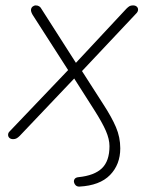

<svg xmlns="http://www.w3.org/2000/svg" viewBox="-20 -510 552 712"><path d="M274 182Q266 182 261 177.5Q256 173 254.5 166Q253 159 257 153.5Q261 148 271 147Q330 141 358 114Q386 87 386 32Q386 6 372.5 -25Q359 -56 329 -103L250 -227L261 -225L53 -6Q47 0 41.5 3Q36 6 29 6Q20 6 15 1.5Q10 -3 10 -10Q10 -17 15 -22L243 -261L241 -237L101 -455Q94 -467 95 -474.5Q96 -482 101.5 -486Q107 -490 112 -490Q120 -490 125.5 -486.5Q131 -483 135 -475L266 -270H255L449 -478Q455 -484 460 -487Q465 -490 473 -490Q482 -490 487 -485.5Q492 -481 492 -474.5Q492 -468 487 -462L278 -240L276 -259L362 -125Q394 -76 410 -38.5Q426 -1 426 40Q426 100 388 139Q350 178 274 182Z"/></svg>

Font: Nunito ExtraLight
Style: Italic
Weight: 200
Italic angle: -9°
Designer: Vernon Adams
Foundry: Vernon Adams
Version: Version 3.602